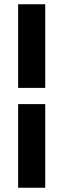

<svg xmlns="http://www.w3.org/2000/svg" viewBox="-20 -720 297 900"><path d="M65 -700H192V-308H65ZM65 -232H192V160H65Z"/></svg>

Font: Sarabun
Style: Bold
Weight: 700
Designer: Suppakit Chalermlarp | Katatrad Co.,Ltd.
Foundry: Cadson Demak Co.,Ltd.
Version: Version 1.000; ttfautohint (v1.6)